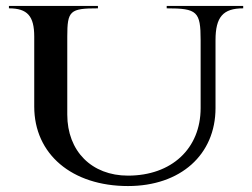

<svg xmlns="http://www.w3.org/2000/svg" viewBox="-20 -620 847 645"><path d="M10 -592C72 -592 95 -566.2 95 -497V-262C95 -102.2 221.5 5 410 5C586.4 5 704 -100.2 704 -257V-485C704 -562.9 729.1 -592 797 -592V-600H540V-592C642.6 -592 654 -581.3 654 -485V-257C654 -120.8 556.4 -30 410 -30C287.9 -30 206 -112.3 206 -235V-497C206 -584 214.8 -592 309 -592V-600H10Z"/></svg>

Font: Prida01
Style: Bold
Weight: 700
Designer: gluk
Foundry: gluk
Version: Version 00.072